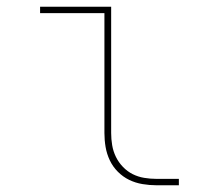

<svg xmlns="http://www.w3.org/2000/svg" viewBox="-20 -550 640 570"><path d="M444 0Q424 0 403 -3.5Q382 -7 363.5 -16Q345 -25 330 -40Q315 -55 306 -74Q297 -93 293.5 -113.5Q290 -134 290 -155V-511H99V-530H310V-155Q310 -137 313 -119Q316 -101 324 -84.5Q332 -68 345 -54.5Q358 -41 374 -33Q390 -25 408 -22Q426 -19 444 -19H511V0Z"/></svg>

Font: Iosevka Curly Slab ThEx
Style: Regular
Weight: 100
Width: 7
Monospace: yes
Designer: Belleve Invis
Foundry: Belleve Invis
Version: Version 11.1.0; ttfautohint (v1.8.3)